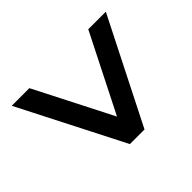

<svg xmlns="http://www.w3.org/2000/svg" viewBox="-137 -679 699 699"><g transform="rotate(45 212.0 -330.0)"><path d="M21 -87.9V-178.7L319.8 -331.1L21 -481.9V-572.3L423.8 -368.7V-293.5Z"/></g></svg>

Font: Munson
Style: Bold
Weight: 700
Designer: Paul James MIller
Foundry: High-Logic / Made with FontCreator
Version: Version 2.10;May 5, 2019;FontCreator 11.5.0.2430 64-bit